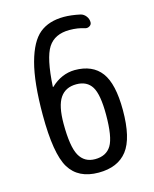

<svg xmlns="http://www.w3.org/2000/svg" viewBox="-113 -816 726 903"><g transform="rotate(-15 250.0 -365.0)"><path d="M259.8 -418.9Q207 -418.9 180.7 -380.4Q154.3 -341.8 154.3 -254.9Q154.3 -143.6 178.7 -99.6Q203.1 -55.7 254.9 -55.7Q309.6 -55.7 334 -95.7Q358.4 -135.7 358.4 -245.1Q358.4 -342.8 335 -380.9Q311.5 -418.9 259.8 -418.9ZM254.9 9.8Q156.2 9.8 113.3 -60.5Q70.3 -130.9 70.3 -320.3Q70.3 -478.5 95.7 -572.3Q121.1 -666 166.5 -703.1Q211.9 -740.2 285.2 -740.2Q320.3 -740.2 365.2 -730.5Q379.9 -726.6 390.1 -713.4Q400.4 -700.2 400.4 -683.6Q400.4 -671.9 389.6 -665.5Q378.9 -659.2 367.2 -663.1Q335 -673.8 294.9 -673.8Q222.7 -673.8 190.4 -624Q158.2 -574.2 150.4 -435.5Q150.4 -434.6 151.4 -434.6L153.3 -435.5Q205.1 -484.4 269.5 -485.4Q356.4 -485.4 398.4 -429.2Q440.4 -373 440.4 -245.1Q440.4 -108.4 394.5 -49.3Q348.6 9.8 254.9 9.8Z"/></g></svg>

Font: Rounded-X Mgen+ 1mn regular
Style: Regular
Weight: 400
Designer: [Source Han Sans]
Ryoko NISHIZUKA  (kana & ideographs); Paul D. Hunt (Latin, Greek & Cyrillic); Wenlong ZHANG  (bopomofo
Version: Version 1.059.20150602